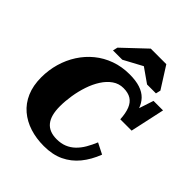

<svg xmlns="http://www.w3.org/2000/svg" viewBox="-257 -1108 1283 1283"><g transform="rotate(45 384.5 -466.0)"><path d="M402 -76Q443 -76 475 -89Q507 -102 532.5 -126.5Q558 -151 577.5 -184.5Q597 -218 613 -257L690 -218Q662 -145 619 -92.5Q576 -40 516 -11.5Q456 17 374 17Q302 17 241 -2.5Q180 -22 134 -61Q88 -100 62.5 -159Q37 -218 37 -296Q37 -365 55.5 -429Q74 -493 109 -547.5Q144 -602 193.5 -642.5Q243 -683 305.5 -705.5Q368 -728 441 -728Q500 -728 541 -714.5Q582 -701 607.5 -674.5Q633 -648 646 -610.5Q659 -573 662 -523L620 -536L679 -715H769L716 -471H609Q606 -526 591.5 -562.5Q577 -599 549 -616.5Q521 -634 477 -634Q434 -634 399.5 -610Q365 -586 339 -545.5Q313 -505 296 -454.5Q279 -404 270.5 -350Q262 -296 262 -247Q262 -204 270.5 -172Q279 -140 296.5 -118.5Q314 -97 340.5 -86.5Q367 -76 402 -76ZM566 -949H419L257 -796L249 -762H337L519 -860L430 -861L571 -762H655L663 -796Z"/></g></svg>

Font: Roboto Serif 20pt ExtraBold
Style: Italic
Weight: 800
Italic angle: -10°
Version: Version 1.007